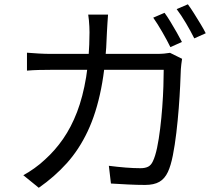

<svg xmlns="http://www.w3.org/2000/svg" viewBox="-20 -844 1040 902"><path d="M753 -783.8Q766 -766.4 780.8 -741.8Q795.6 -717.2 810 -692.2Q824.4 -667.2 834.7 -646.8L780.5 -622.6Q765.7 -653 742.8 -692.8Q719.9 -732.6 699.9 -761ZM862.6 -823.8Q876.2 -805.5 891.8 -780.6Q907.4 -755.7 922.3 -731.2Q937.2 -706.7 946.5 -687.8L892.7 -663.7Q876.5 -696.5 853.9 -734.8Q831.3 -773.1 810 -801.1ZM487.6 -775.4Q486.2 -758.6 484.8 -735.4Q483.4 -712.2 482.4 -694.2Q477.8 -541.1 454.9 -426.5Q432.1 -311.9 391.6 -226.5Q351.2 -141.1 293.7 -77.2Q236.1 -13.2 162.2 38.2L89.5 -20.9Q113.5 -33.6 141.4 -53.5Q169.3 -73.4 191.7 -94.7Q238.7 -137 276.6 -191.7Q314.5 -246.4 341.9 -317.5Q369.2 -388.6 384.6 -481.2Q399.9 -573.9 400.5 -692.4Q400.5 -704 399.8 -718.9Q399.1 -733.7 397.7 -748.8Q396.4 -764 394.4 -775.4ZM835.4 -567.8Q833.4 -555.1 831.8 -541.9Q830.2 -528.7 829.6 -518.9Q828.6 -490.3 826.4 -441.7Q824.2 -393 819.7 -335.2Q815.2 -277.4 808.4 -219.8Q801.6 -162.2 792 -113.7Q782.4 -65.2 768.8 -36.2Q754 -4.4 728.7 10.2Q703.5 24.8 661.7 24.8Q624.2 24.8 582.1 22.7Q539.9 20.6 501.2 18.2L491.4 -65.1Q531.9 -59.9 570.2 -56.8Q608.5 -53.8 640.2 -53.8Q661.9 -53.8 676 -60.9Q690 -68.1 698.3 -86.5Q709.5 -109.6 718 -149.9Q726.4 -190.2 732.4 -239.8Q738.5 -289.4 742.3 -340.7Q746.1 -392 747.6 -437.8Q749.1 -483.6 749.1 -516H222.1Q192.4 -516 163.1 -515.3Q133.8 -514.6 106.7 -512.2V-596.4Q133.1 -594.2 163 -592.5Q192.9 -590.8 221.5 -590.8H715.3Q735.5 -590.8 750.9 -592.2Q766.3 -593.6 778.7 -595.8Z"/></svg>

Font: Noto Sans KR Thin
Style: Regular
Weight: 100
Designer: Ryoko NISHIZUKA 西塚涼子 (kana, bopomofo & ideographs); Paul D. Hunt (Latin, Greek & Cyrillic); Sandoll Communications 산돌커뮤니
Foundry: Adobe
Version: Version 2.004-H2;hotconv 1.0.118;makeotfexe 2.5.65603